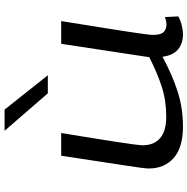

<svg xmlns="http://www.w3.org/2000/svg" viewBox="-10 -820 840 861"><g transform="rotate(-90 410.5 -390.0)"><path d="M273 10Q179 10 132 -31.5Q85 -73 85 -143Q85 -148 85.5 -156Q86 -164 89 -184.5Q92 -205 98 -246Q104 -287 115 -357.5Q126 -428 142 -536H244Q228 -440 218 -376Q208 -312 202 -273.5Q196 -235 193.5 -214.5Q191 -194 190 -185Q189 -176 189 -171Q189 -120 221 -92.5Q253 -65 317 -65Q389 -65 451 -85Q513 -105 584 -141L644 -536H746Q728 -423 716 -349Q704 -275 697.5 -231Q691 -187 688 -165.5Q685 -144 684.5 -136Q684 -128 684 -124Q684 -90 696.5 -77Q709 -64 731 -64Q735 -64 744.5 -65.5Q754 -67 764 -71L767 -11Q749 -1 727 4.5Q705 10 688 10Q645 10 618.5 -12.5Q592 -35 586 -82Q505 -38 430.5 -14Q356 10 273 10ZM422 -596 254 -790H349L503 -596Z"/></g></svg>

Font: Georama ExtraExtended
Style: Italic
Weight: 400
Width: 8
Italic angle: -9°
Designer: Jean-Baptiste Levee
Foundry: Production Type
Version: Version 1.000